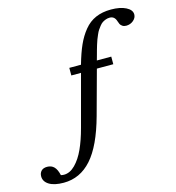

<svg xmlns="http://www.w3.org/2000/svg" viewBox="-404 -838 1070 1170"><g transform="rotate(-15 131.0 -253.5)"><path d="M-146.5 219.7Q-206.1 219.7 -238.3 199.7Q-270.5 179.7 -270.5 147Q-270.5 126 -257.8 112.8Q-245.1 99.6 -220.7 99.6Q-193.8 99.6 -177.2 116.5Q-160.6 133.3 -152.3 170.4Q-141.6 172.9 -132.8 172.9Q-95.2 172.9 -61.8 139.2Q-28.3 105.5 -3.7 51.5Q21 -2.4 40.5 -75.7L127.4 -399.9H66.4V-447.8H140.1Q159.7 -517.1 181.2 -565.2Q202.6 -613.3 233.4 -651.1Q264.2 -689 306.2 -707.3Q348.1 -725.6 402.8 -725.6Q460.9 -725.6 497.1 -707.3Q533.2 -689 533.2 -660.2Q533.2 -638.7 513.9 -622.3Q494.6 -606 468.3 -606Q454.1 -606 444.3 -612.8Q434.6 -619.6 430.9 -627.2Q427.2 -634.8 423.3 -647Q413.1 -679.7 382.8 -679.7Q369.6 -679.7 357.7 -675.3Q345.7 -670.9 336.4 -664.8Q327.1 -658.7 317.6 -646.5Q308.1 -634.3 301.8 -625Q295.4 -615.7 288.1 -598.4Q280.8 -581.1 276.6 -570.8Q272.5 -560.5 266.4 -540.3Q260.3 -520 257.8 -511.5Q255.4 -502.9 250 -482.9L240.2 -447.8H331.1V-399.9H227.5L151.4 -121.1Q103 55.7 30 137.7Q-43 219.7 -146.5 219.7Z"/></g></svg>

Font: Elstob 6pt SemiBold
Style: Italic
Weight: 600
Italic angle: -20°
Designer: Peter S. Baker
Version: Version 1.015